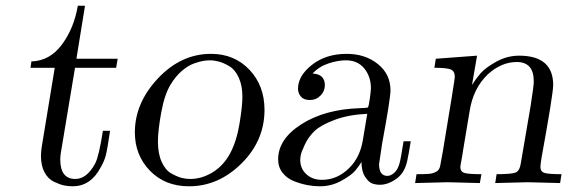

<svg xmlns="http://www.w3.org/2000/svg" viewBox="-20 -635 1982 666"><path d="M85.9 -399.9 88.9 -421.9Q152.8 -423.8 194.8 -480.5Q236.8 -537.1 250 -615.2H274.9L245.1 -431.2H388.2Q387.2 -426.3 385.5 -415.5Q383.8 -404.8 382.8 -399.9H240.2L190.9 -104Q189 -89.8 189 -82Q189 -14.2 241.2 -14.2Q281.2 -14.2 310.1 -67.9Q323.2 -92.8 336.9 -181.2H361.8Q352.1 -115.2 346.9 -95.7Q341.8 -76.2 329.1 -54.2Q294.9 10.7 232.9 11.2Q216.8 11.2 201.9 8.1Q187 4.9 167 -4.6Q147 -14.2 134.5 -37.1Q122.1 -60.1 122.1 -94.2Q122.1 -109.4 125 -127L169.9 -399.9Z M447.8 -175.8Q447.8 -277.8 527.8 -363Q607.9 -448.2 711.9 -448.2Q793 -448.2 845.2 -393.1Q897.5 -337.9 897.5 -253.9Q897.5 -147 817.6 -67.9Q737.8 11.2 635.7 11.2Q552.7 11.2 500.2 -42.7Q447.8 -96.7 447.8 -175.8ZM527.8 -144Q527.8 -102.1 540.8 -73.5Q553.7 -44.9 574.2 -33.4Q594.7 -22 609.6 -18.1Q624.5 -14.2 639.6 -14.2Q679.7 -14.2 717.3 -37.1Q754.9 -60.1 777.8 -102.1Q800.8 -145 810.8 -206.1Q820.8 -267.1 820.8 -298.8Q820.8 -337.9 808.3 -365.5Q795.9 -393.1 775.9 -405Q755.9 -417 739.3 -421.4Q722.7 -425.8 707.5 -425.8Q697.8 -425.8 685.3 -423.8Q672.9 -421.9 652.3 -414.6Q631.8 -407.2 610.4 -388.7Q588.9 -370.1 571.8 -341.8Q550.8 -307.6 539.3 -244.9Q527.8 -182.1 527.8 -144Z M944.8 -82Q944.8 -152.8 1025.9 -204.3Q1106.9 -255.9 1228.5 -259.8Q1253.4 -260.7 1255.9 -262.2Q1258.8 -264.2 1262.7 -292Q1266.6 -319.8 1266.6 -329.1Q1266.6 -369.1 1243.7 -397.5Q1220.7 -425.8 1179.7 -425.8Q1151.9 -425.8 1118.9 -414.8Q1085.9 -403.8 1064.5 -379.9Q1106.4 -377.9 1106.9 -339.8Q1106.9 -318.8 1091.8 -303.5Q1076.7 -288.1 1054.7 -288.1Q1033.7 -288.1 1023.7 -300Q1013.7 -312 1013.7 -327.1Q1013.7 -372.1 1062.3 -410.2Q1110.8 -448.2 1182.6 -448.2Q1246.6 -448.2 1290.5 -413.1Q1334.5 -377.9 1334.5 -321.8Q1334.5 -293 1305.7 -138.2L1294.9 -65.9Q1294.9 -24.9 1323.7 -24.9Q1335.9 -24.9 1347.9 -35.9Q1359.9 -46.9 1365.7 -67.9Q1369.6 -80.1 1379.9 -145H1404.8Q1397 -96.2 1394.5 -86.9Q1386.7 -38.1 1356.7 -16.1Q1326.7 5.9 1297.9 5.9Q1283.7 5.9 1271.2 1.5Q1258.8 -2.9 1246.3 -22Q1233.9 -41 1233.9 -73.2Q1226.1 -60.1 1212.9 -43.9Q1199.7 -27.8 1164.8 -8.3Q1129.9 11.2 1089.8 11.2Q1068.8 11.2 1046.4 7.1Q1023.9 2.9 999.8 -6.6Q975.6 -16.1 960.2 -35.6Q944.8 -55.2 944.8 -82ZM1021.5 -80.1Q1021.5 -50.3 1042.5 -30.8Q1063.5 -11.2 1096.7 -11.2Q1149.9 -11.2 1190.9 -51.8Q1229 -88.9 1238.8 -149.9L1253.9 -240.2Q1189 -237.3 1140.9 -219.2Q1092.8 -201.2 1071.3 -180.7Q1049.8 -160.2 1037.4 -133.5Q1024.9 -106.9 1023.2 -96.4Q1021.5 -85.9 1021.5 -80.1Z M1419.9 0 1424.8 -30.8Q1455.6 -30.8 1468.8 -32Q1481.9 -33.2 1492.9 -39.1Q1503.9 -44.9 1506.8 -59.1Q1507.8 -62 1516.6 -112.8Q1557.6 -358.9 1557.6 -368.2Q1557.6 -388.2 1543.7 -394Q1529.8 -399.9 1486.8 -399.9L1491.7 -431.2L1634.8 -441.9L1617.7 -342.8L1618.7 -341.8Q1629.9 -360.8 1646.7 -380.4Q1663.6 -399.9 1701.2 -420.9Q1738.8 -441.9 1780.8 -441.9Q1898.9 -441.9 1898.9 -339.8Q1898.9 -325.7 1888.7 -261.2L1873.5 -171.9Q1854.5 -70.8 1854.5 -56.2Q1854.5 -39.1 1869.6 -34.9Q1884.8 -30.8 1927.7 -30.8L1922.9 0Q1820.8 -2.9 1810.5 -2.9Q1799.3 -2.9 1697.8 0L1702.6 -30.8Q1753.4 -30.8 1768.1 -36.4Q1782.7 -42 1786.6 -68.8L1820.8 -269Q1832 -339.8 1831.5 -353Q1831.5 -419.9 1772.5 -419.9Q1719.2 -419.9 1671.9 -377Q1621.1 -328.1 1608.9 -249Q1601.1 -205.1 1586.9 -117.2Q1585.9 -109.4 1583.3 -94.2Q1580.6 -79.1 1578.6 -68.1Q1576.7 -57.1 1576.7 -56.2Q1576.7 -39.1 1591.8 -34.9Q1606.9 -30.8 1649.9 -30.8L1644.5 0Q1542.5 -2.9 1532.7 -2.9Q1522 -2.9 1419.9 0Z"/></svg>

Font: CMU Serif Extra
Style: RomanSlanted
Weight: 500
Italic angle: -9.46001°
Version: Version 0.7.0